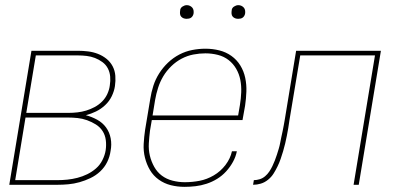

<svg xmlns="http://www.w3.org/2000/svg" viewBox="-20 -717 1540 745"><path d="M16 0 102 -520H282Q302 -520 322 -517.5Q342 -515 360 -508Q378 -501 393 -489Q408 -477 417 -460Q426 -443 427.5 -423Q429 -403 426 -383Q423 -363 413.5 -343.5Q404 -324 388 -309Q372 -294 352.5 -284.5Q333 -275 313 -270Q336 -264 357 -252.5Q378 -241 391.5 -222.5Q405 -204 409.5 -180Q414 -156 409 -131Q406 -109 396 -88.5Q386 -68 369 -52Q352 -36 331 -26Q310 -16 288.5 -10Q267 -4 245.5 -2Q224 0 203 0ZM82 -279H246Q263 -279 280.5 -281Q298 -283 314.5 -288Q331 -293 347 -301.5Q363 -310 376 -323Q389 -336 396.5 -352.5Q404 -369 406 -385Q409 -403 407.5 -420Q406 -437 398.5 -451.5Q391 -466 377.5 -476Q364 -486 348.5 -492Q333 -498 316 -500Q299 -502 282 -502H119ZM39 -18H203Q222 -18 241.5 -20Q261 -22 280.5 -27Q300 -32 318.5 -41Q337 -50 352.5 -63.5Q368 -77 377.5 -96Q387 -115 390 -134Q393 -154 390.5 -173.5Q388 -193 378 -208.5Q368 -224 352 -234Q336 -244 318 -250.5Q300 -257 281 -259Q262 -261 242 -261H79Z M696 8Q668 8 642.5 1.5Q617 -5 596 -20Q575 -35 562 -57Q549 -79 542.5 -105Q536 -131 537.5 -158.5Q539 -186 543 -213L563 -333Q567 -359 575 -384Q583 -409 597.5 -432Q612 -455 632 -474Q652 -493 676 -505.5Q700 -518 726 -523Q752 -528 777 -528Q805 -528 831 -521.5Q857 -515 878 -500Q899 -485 912.5 -463Q926 -441 931.5 -415Q937 -389 936 -361.5Q935 -334 931 -307L921 -251H569L562 -210Q559 -186 557.5 -161Q556 -136 561.5 -113Q567 -90 578.5 -69.5Q590 -49 608 -35.5Q626 -22 649.5 -16Q673 -10 697 -10Q726 -10 754.5 -15.5Q783 -21 809.5 -36.5Q836 -52 855 -77Q874 -102 880 -130H899Q895 -109 884 -89Q873 -69 857.5 -52Q842 -35 822.5 -23Q803 -11 781.5 -4Q760 3 738.5 5.5Q717 8 696 8ZM572 -269H904L911 -310Q915 -334 916 -359Q917 -384 912.5 -407Q908 -430 896.5 -450Q885 -470 867 -484Q849 -498 825.5 -504Q802 -510 777 -510Q754 -510 730.5 -505.5Q707 -501 685 -489.5Q663 -478 644.5 -460Q626 -442 613.5 -421Q601 -400 593.5 -376.5Q586 -353 582 -330ZM904 -644Q898 -644 892.5 -646Q887 -648 883 -652.5Q879 -657 878.5 -663.5Q878 -670 879 -676Q879 -681 881.5 -685Q884 -689 888 -691.5Q892 -694 896 -695.5Q900 -697 905 -697Q911 -697 916.5 -694.5Q922 -692 926 -687.5Q930 -683 931 -676.5Q932 -670 931 -664Q930 -659 927.5 -655Q925 -651 921.5 -648.5Q918 -646 913.5 -645Q909 -644 904 -644ZM704 -644Q698 -644 692.5 -646Q687 -648 683 -652.5Q679 -657 678.5 -663.5Q678 -670 679 -676Q679 -681 681.5 -685Q684 -689 688 -691.5Q692 -694 696 -695.5Q700 -697 705 -697Q711 -697 716.5 -694.5Q722 -692 726 -687.5Q730 -683 731 -676.5Q732 -670 731 -664Q730 -659 727.5 -655Q725 -651 721.5 -648.5Q718 -646 713.5 -645Q709 -644 704 -644Z M962 0 965 -18Q976 -18 987.5 -21.5Q999 -25 1008.5 -33Q1018 -41 1025 -51.5Q1032 -62 1037 -72.5Q1042 -83 1046.5 -94.5Q1051 -106 1054.5 -117Q1058 -128 1061.5 -139.5Q1065 -151 1067 -162Q1069 -173 1071.5 -184.5Q1074 -196 1076.5 -207.5Q1079 -219 1081 -230.5Q1083 -242 1085 -253L1129 -520H1458L1372 0H1352L1435 -502H1145L1103 -250Q1101 -235 1098.5 -220Q1096 -205 1093 -190Q1090 -175 1086.5 -160Q1083 -145 1078.5 -130Q1074 -115 1069 -100.5Q1064 -86 1057 -71.5Q1050 -57 1041.5 -43.5Q1033 -30 1020 -19.5Q1007 -9 992 -4.5Q977 0 962 0Z"/></svg>

Font: Iosevka Thin Oblique
Style: Regular
Weight: 100
Italic angle: -9°
Monospace: yes
Designer: Belleve Invis
Foundry: Belleve Invis
Version: Version 32.5.0; ttfautohint (v1.8.4)